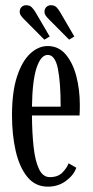

<svg xmlns="http://www.w3.org/2000/svg" viewBox="-20 -705 355 736"><path d="M163.5 10.5Q115 10.5 84.8 -26.8Q54.5 -64 40.2 -126.2Q26 -188.5 26 -263Q26 -352.5 45.2 -411.5Q64.5 -470.5 95.8 -499.5Q127 -528.5 163 -528.5Q205 -528.5 232.2 -496Q259.5 -463.5 272.8 -412.2Q286 -361 286 -303.5Q286 -293 285.8 -282.8Q285.5 -272.5 285 -262.5H102.5Q103 -193.5 109 -140.2Q115 -87 129.8 -56.5Q144.5 -26 171 -26Q202.5 -26 219.5 -43.8Q236.5 -61.5 243 -79L272.5 -62Q263 -34 233.2 -11.8Q203.5 10.5 163.5 10.5ZM163 -494.5Q137 -494.5 120.5 -445.8Q104 -397 102.5 -296H212.5Q212.5 -390 201.8 -442.2Q191 -494.5 163 -494.5ZM245 -553 167 -631.5Q159 -639.5 154.8 -645.8Q150.5 -652 150.5 -659.5Q150.5 -671.5 157.8 -678.2Q165 -685 175 -685Q189 -685 196.5 -677.2Q204 -669.5 209.5 -660L265 -565ZM150 -553 72 -631.5Q64 -639.5 59.8 -645.8Q55.5 -652 55.5 -659.5Q55.5 -671.5 62.8 -678.2Q70 -685 80 -685Q94 -685 101.5 -677.2Q109 -669.5 115 -660L170.5 -565Z"/></svg>

Font: Imbue 10pt
Style: Regular
Weight: 400
Designer: Tyler Finck
Foundry: Etcetera Type Company
Version: Version 1.102; ttfautohint (v1.8.3)